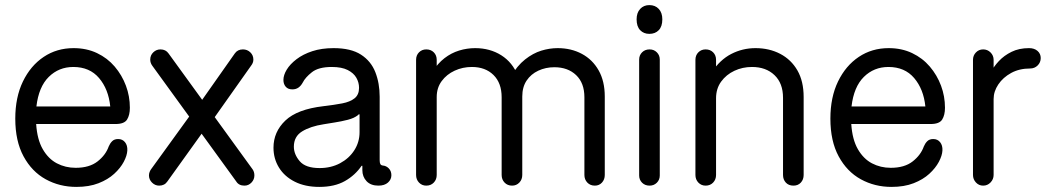

<svg xmlns="http://www.w3.org/2000/svg" viewBox="-20 -719 4127 754"><path d="M280 15Q214 15 159.5 -15Q105 -45 72.5 -105Q40 -165 40 -253Q40 -337 70 -399Q100 -461 151.5 -495.5Q203 -530 269 -530Q320 -530 361 -510.5Q402 -491 430.5 -457.5Q459 -424 474.5 -382.5Q490 -341 490 -296Q490 -267 479 -249.5Q468 -232 434 -232H122Q126 -171 148 -133Q170 -95 203.5 -77.5Q237 -60 277 -60Q331 -60 363 -85Q395 -110 407 -144Q412 -156 420.5 -164.5Q429 -173 444 -173Q461 -173 471 -160.5Q481 -148 480 -128Q479 -108 466 -83.5Q453 -59 428.5 -36.5Q404 -14 367 0.5Q330 15 280 15ZM123 -301H413Q406 -369 369 -412.5Q332 -456 268 -456Q211 -456 171.5 -417Q132 -378 123 -301Z M940 10Q918 10 908 -6L578 -461Q570 -472 570 -485Q570 -502 582 -513.5Q594 -525 610 -525Q631 -525 642 -509L972 -54Q979 -44 979 -30Q979 -14 967.5 -2Q956 10 940 10ZM750 -293 902 -509Q913 -525 934 -525Q951 -525 963 -513.5Q975 -502 975 -485Q975 -478 972.5 -472Q970 -466 966 -461L802 -229ZM605 10Q589 10 577 -2Q565 -14 565 -30Q565 -37 567.5 -43.5Q570 -50 573 -54L746 -293L797 -229L637 -6Q626 10 605 10Z M1234 15Q1178 15 1137.5 -5.5Q1097 -26 1075.5 -61Q1054 -96 1054 -139Q1054 -201 1100.5 -245.5Q1147 -290 1250 -302Q1293 -307 1324 -313Q1355 -319 1372.5 -333Q1390 -347 1390 -374Q1390 -395 1379.5 -413.5Q1369 -432 1345.5 -444Q1322 -456 1283 -456Q1231 -456 1205 -435.5Q1179 -415 1169 -395Q1162 -382 1152 -375Q1142 -368 1128 -368Q1111 -368 1102 -378.5Q1093 -389 1093 -405Q1093 -424 1106 -445.5Q1119 -467 1144.5 -486.5Q1170 -506 1206.5 -518Q1243 -530 1290 -530Q1358 -530 1397.5 -504.5Q1437 -479 1454 -435.5Q1471 -392 1471 -339V-90Q1471 -80 1473.5 -75Q1476 -70 1483 -69Q1497 -68 1507 -57.5Q1517 -47 1517 -31Q1517 -14 1503.5 -2Q1490 10 1466 10Q1436 10 1419.5 -7.5Q1403 -25 1403 -51V-68H1400Q1375 -31 1334.5 -8Q1294 15 1234 15ZM1235 -59Q1280 -59 1315.5 -78Q1351 -97 1371.5 -129Q1392 -161 1392 -200V-268Q1392 -270 1390.5 -270.5Q1389 -271 1386 -267Q1371 -255 1345.5 -248.5Q1320 -242 1294 -238Q1268 -234 1251 -231Q1199 -223 1166.5 -203Q1134 -183 1134 -143Q1134 -113 1157 -86Q1180 -59 1235 -59Z M1654 10Q1637 10 1625.5 -2Q1614 -14 1614 -32V-484Q1614 -502 1625.5 -513.5Q1637 -525 1654 -525Q1672 -525 1683.5 -513.5Q1695 -502 1695 -484V-423L1678 -437Q1699 -470 1725.5 -490.5Q1752 -511 1783 -520.5Q1814 -530 1846 -530Q1904 -530 1948.5 -502Q1993 -474 2014 -421L1985 -417Q2011 -461 2042 -485.5Q2073 -510 2105.5 -520Q2138 -530 2170 -530Q2223 -530 2265 -507.5Q2307 -485 2331 -442.5Q2355 -400 2355 -340V-32Q2355 -14 2344 -2Q2333 10 2316 10Q2298 10 2286.5 -2Q2275 -14 2275 -32V-337Q2275 -393 2242.5 -424Q2210 -455 2157 -455Q2123 -455 2094 -441.5Q2065 -428 2048 -402.5Q2031 -377 2031 -340V-32Q2031 -14 2019.5 -2Q2008 10 1991 10Q1973 10 1961.5 -2Q1950 -14 1950 -32V-337Q1950 -393 1918 -424.5Q1886 -456 1833 -456Q1797 -456 1765.5 -441.5Q1734 -427 1714.5 -400.5Q1695 -374 1695 -338V-32Q1695 -14 1683.5 -2Q1672 10 1654 10Z M2531 10Q2513 10 2501.5 -1.5Q2490 -13 2490 -30V-485Q2490 -502 2501.5 -513.5Q2513 -525 2531 -525Q2548 -525 2559.5 -513.5Q2571 -502 2571 -485V-30Q2571 -13 2559.5 -1.5Q2548 10 2531 10ZM2530 -586Q2508 -586 2494 -600.5Q2480 -615 2480 -643Q2480 -669 2494 -684Q2508 -699 2530 -699Q2553 -699 2567 -684Q2581 -669 2581 -643Q2581 -615 2567 -600.5Q2553 -586 2530 -586Z M2751 10Q2734 10 2722.5 -2Q2711 -14 2711 -32V-484Q2711 -502 2722.5 -513.5Q2734 -525 2751 -525Q2769 -525 2780.5 -513.5Q2792 -502 2792 -484V-417L2775 -435Q2807 -484 2851.5 -507Q2896 -530 2947 -530Q3001 -530 3044 -507.5Q3087 -485 3111.5 -442.5Q3136 -400 3136 -338V-32Q3136 -14 3125 -2Q3114 10 3096 10Q3077 10 3066 -2Q3055 -14 3055 -32V-335Q3055 -392 3021.5 -424Q2988 -456 2933 -456Q2896 -456 2864 -441Q2832 -426 2812 -398.5Q2792 -371 2792 -333V-32Q2792 -14 2780.5 -2Q2769 10 2751 10Z M3481 15Q3415 15 3360.5 -15Q3306 -45 3273.5 -105Q3241 -165 3241 -253Q3241 -337 3271 -399Q3301 -461 3352.5 -495.5Q3404 -530 3470 -530Q3521 -530 3562 -510.5Q3603 -491 3631.5 -457.5Q3660 -424 3675.5 -382.5Q3691 -341 3691 -296Q3691 -267 3680 -249.5Q3669 -232 3635 -232H3323Q3327 -171 3349 -133Q3371 -95 3404.5 -77.5Q3438 -60 3478 -60Q3532 -60 3564 -85Q3596 -110 3608 -144Q3613 -156 3621.5 -164.5Q3630 -173 3645 -173Q3662 -173 3672 -160.5Q3682 -148 3681 -128Q3680 -108 3667 -83.5Q3654 -59 3629.5 -36.5Q3605 -14 3568 0.5Q3531 15 3481 15ZM3324 -301H3614Q3607 -369 3570 -412.5Q3533 -456 3469 -456Q3412 -456 3372.5 -417Q3333 -378 3324 -301Z M3841 10Q3824 10 3812.5 -2.5Q3801 -15 3801 -32V-484Q3801 -501 3812.5 -513Q3824 -525 3841 -525Q3858 -525 3870 -513Q3882 -501 3882 -484V-416L3872 -436Q3882 -457 3902.5 -479Q3923 -501 3952.5 -515.5Q3982 -530 4021 -530Q4042 -530 4054.5 -519Q4067 -508 4067 -491Q4067 -474 4055 -462Q4043 -450 4025 -450Q3983 -450 3951 -432.5Q3919 -415 3900.5 -387.5Q3882 -360 3882 -330V-32Q3882 -15 3870 -2.5Q3858 10 3841 10Z"/></svg>

Font: National Park
Style: Regular
Weight: 400
Designer: Andrea Herstowski, Ben Hoepner
Version: Version 1.009